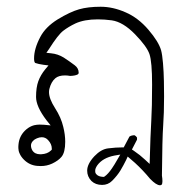

<svg xmlns="http://www.w3.org/2000/svg" viewBox="-20 -254 540 572"><path d="M99.6 205.6Q83.5 205.6 76.2 193.8Q72.3 187 72.3 179.4Q72.3 171.9 78.6 165.5Q82.5 161.1 90.1 158Q97.7 154.8 104.5 154.8Q115.7 154.8 123.5 163.6Q134.3 175.3 134.3 188.5V191.9L131.8 194.3Q121.6 204.6 102.5 205.6Q101.1 205.6 99.6 205.6ZM263.7 256.8Q263.7 255.9 263.7 253.4Q263.7 247.6 270 238.3Q286.1 216.3 320.8 209.5L338.4 206.5Q325.2 229.5 321.3 235.6Q317.4 241.7 313.5 247.6Q302.2 264.2 292 271.5L289.6 272.9H286.6Q273.4 272 268.1 266.1Q263.7 262.2 263.7 256.8ZM343.8 185.1Q325.7 185.1 302.2 188Q281.2 190.4 261.2 211.4Q239.7 234.4 239.7 254.4Q239.7 272 252.4 285.2Q264.6 296.9 284.2 296.9Q301.8 296.9 314 284.7Q329.6 269 338.9 253.7Q348.1 238.3 356 222.2L360.4 212.4Q375.5 225.1 382.3 231.4Q405.8 252.9 427.2 278.8Q445.8 297.9 456.5 297.9Q459.5 297.9 461.4 296.4Q463.9 293.5 463.9 285.9Q463.9 278.3 462.4 269V268.6Q463.4 157.7 466.1 120.6Q468.8 83.5 468.8 33.2Q468.8 16.1 468.3 -12Q467.8 -40 465.6 -65.7Q463.4 -91.3 460 -104Q452.6 -129.9 422.1 -165.5Q391.6 -201.2 354 -217.3Q316.4 -233.9 279.8 -233.9Q242.2 -233.9 215.6 -226.3Q189 -218.8 151.9 -196.3Q115.7 -173.8 100.1 -144Q81.5 -108.9 81.5 -80.1Q81.5 -69.3 84.5 -66.9Q84.5 -66.4 85 -66.4Q94.7 -63 109.4 -61L124.5 -59.1L114.7 -47.4Q101.1 -30.8 94.2 -12.2Q87.4 6.3 87.4 34.9Q87.4 63.5 118.7 104.5L130.9 119.6L111.3 117.7Q105.5 117.2 97.9 117.2Q90.3 117.2 81.5 119.1Q68.8 122.6 58.6 131.3L54.2 135.3Q37.6 151.9 35.2 175.3Q34.7 179.2 34.7 181.6Q34.7 184.1 34.7 187.3Q34.7 190.4 35.6 195.1Q36.6 199.7 38.6 203.6Q42.5 212.9 51.3 221.7Q67.9 238.3 90.8 240.2Q95.7 240.7 101.6 240.7Q119.6 240.7 135.3 233.4Q153.8 224.6 163.1 213.4Q174.3 200.2 174.3 168.5Q174.3 147 168.5 124Q162.1 96.2 144 68.1Q126 40 126 20.5Q126 15.6 127 11.2Q132.3 -10.3 145 -21Q154.8 -29.3 173.8 -29.3Q180.7 -29.3 189 -27.8Q203.1 -28.3 210.4 -31.7Q214.4 -33.7 214.4 -37.1Q214.4 -50.8 202.6 -59.6Q188.5 -70.3 169.9 -82.5Q152.3 -93.3 132.3 -95.2L118.2 -96.7L126 -107.9Q152.8 -150.4 168.5 -162.4Q184.1 -174.3 204.6 -184.1Q231 -196.3 271.5 -196.3Q291.5 -196.3 313 -193.4Q346.7 -188.5 382.3 -151.9Q417.5 -115.7 425.3 -92.8Q433.1 -69.8 433.1 -2Q433.1 65.9 430.7 105.5Q428.2 145 425.8 234.4L412.1 221.7Q397 207.5 378.9 195.3L373 191.4L388.2 162.1V155.8Q385.3 151.4 380.9 148.9Q380.4 148.9 378.9 148.9Q377.4 148.9 375 149.4Q370.1 149.9 365.7 152.8L348.6 185.1Z"/></svg>

Font: NaikaiFont
Style: Light
Weight: 300
Version: Version 1.89